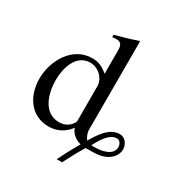

<svg xmlns="http://www.w3.org/2000/svg" viewBox="-191 -822 1052 1112"><g transform="rotate(30 335.5 -266.5)"><path d="M340 -102C340 -93 331 -81 325 -74C306 -52 279 -42 251 -42C145 -42 113 -159 113 -245C113 -323 142 -432 238 -432C291 -432 340 -386 340 -332ZM480 -20C501 -59 538 -129 589 -129C610 -129 622 -108 622 -89C622 -33 549 -20 506 -20ZM424 -681 419 -683C371 -666 322 -652 272 -639V-623C282 -624 290 -625 298 -625C327 -625 340 -614 340 -573V-417C307 -445 279 -460 235 -460C102 -460 27 -324 27 -205C27 -92 89 10 212 10C267 10 314 -16 347 -60C357 -26 391 -1 424 6C397 53 371 101 347 150H383C407 102 432 56 460 10H494C539 10 585 6 621 -26C640 -43 652 -65 652 -91C652 -124 628 -159 593 -159C522 -159 478 -85 446 -31C435 -48 424 -69 424 -90Z"/></g></svg>

Font: XITS
Style: Regular
Weight: 400
Designer: MicroPress Inc., with final additions and corrections provided by Coen Hoffman, Elsevier (retired)
Version: Version 1.302